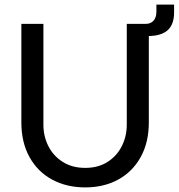

<svg xmlns="http://www.w3.org/2000/svg" viewBox="-20 -804 778 836"><path d="M351 12Q270 12 207 -22Q144 -56 108.5 -120Q73 -184 73 -271V-700H169V-261Q169 -210 191 -167Q213 -124 254 -98.5Q295 -73 351 -73Q407 -73 447.5 -98.5Q488 -124 510 -167Q532 -210 532 -261V-700H628V-271Q628 -184 592.5 -120Q557 -56 494.5 -22Q432 12 351 12ZM579 -647V-700H614Q636 -700 648.5 -714Q661 -728 661 -753V-784H738V-750Q738 -697 709.5 -672Q681 -647 623 -647Z"/></svg>

Font: MuseoModerno
Style: Regular
Weight: 400
Designer: Pablo Cosgaya, Héctor Gatti, Marcela Romero, and the Authors of The MuseoModerno Project.
Foundry: Omnibus-Type Team
Version: Version 1.001